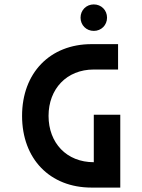

<svg xmlns="http://www.w3.org/2000/svg" viewBox="-20 -850 645 870"><path d="M395 0H525V-330H405V-115C282 -115 200 -202 200 -325C200 -447 282 -535 405 -535H515V-650H395C206 -650 80 -519 80 -325C80 -130 206 0 395 0ZM345 -770C345 -736 371 -710 405 -710C439 -710 465 -736 465 -770C465 -804 439 -830 405 -830C371 -830 345 -804 345 -770Z"/></svg>

Font: Grotesk 03
Style: Bold
Weight: 500
Designer: Frank Adebiaye, contributions by Jérémy Landes, Ariel Martín Pérez
Foundry: Velvetyne Type Foundry
Version: Version 3.000;Glyphs 3.1.2 (3150)